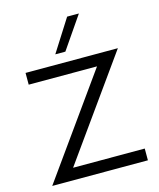

<svg xmlns="http://www.w3.org/2000/svg" viewBox="-132 -1012 915 1105"><g transform="rotate(-15 325.0 -459.5)"><path d="M183 -70H610V0H40L467 -598H60V-668H610ZM375 -919H445L313 -727H253Z"/></g></svg>

Font: Madhuban Light
Style: Regular
Weight: 300
Designer: jaikishan Patel
Foundry: MagicType
Version: Version 1.000